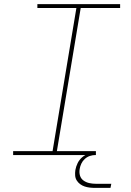

<svg xmlns="http://www.w3.org/2000/svg" viewBox="-20 -755 640 935"><path d="M44 0V-19H236L352 -716H162V-735H565V-716H373L257 -19H447V0ZM443 160Q430 160 417 158.5Q404 157 392 153Q380 149 370 141.5Q360 134 353.5 123.5Q347 113 346 100Q345 87 347 73Q350 56 358 39.5Q366 23 380 11Q394 -1 411.5 -6Q429 -11 447 -11L445 0Q431 0 417.5 4.5Q404 9 393 19Q382 29 376 42Q370 55 368 68Q365 85 369.5 100Q374 115 386.5 124Q399 133 414.5 136.5Q430 140 447 140H522L518 160Z"/></svg>

Font: Iosevka Slab Thin Extended
Style: Italic
Weight: 100
Width: 7
Italic angle: -9°
Monospace: yes
Designer: Belleve Invis
Foundry: Belleve Invis
Version: Version 11.1.0; ttfautohint (v1.8.3)